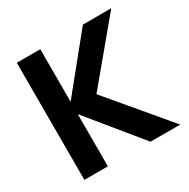

<svg xmlns="http://www.w3.org/2000/svg" viewBox="-157 -844 978 991"><g transform="rotate(-30 331.5 -349.0)"><path d="M640 0C640 0 344 -352 344 -352C344 -352 632 -698 632 -698C632 -698 463 -698 463 -698C463 -698 209 -385 209 -385C209 -385 209 -698 209 -698C209 -698 69 -698 69 -698C69 -698 69 0 69 0C69 0 209 0 209 0C209 0 209 -311 209 -311C209 -311 463 0 463 0C463 0 640 0 640 0Z"/></g></svg>

Font: Girnar Poppins
Style: SemiBold
Weight: 500
Designer: Ninad Kale (Devanagari), Jonny Pinhorn (Latin)
Foundry: Indian Type Foundry
Version: ""